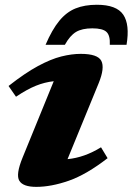

<svg xmlns="http://www.w3.org/2000/svg" viewBox="-20 -752 543 786"><path d="M72.5 -107 200 -419.5Q163 -415.5 127 -401Q91 -386.5 45.5 -356L15 -400Q82.5 -453 135.2 -481.5Q188 -510 230.8 -520.8Q273.5 -531.5 310.5 -531.5Q380 -531.5 394.8 -502.8Q409.5 -474 384 -411.5L256.5 -100.5Q325.5 -107 393.5 -149L420.5 -104.5Q334 -37.5 261.8 -12.2Q189.5 13 128.5 13Q74 13 59 -12.2Q44 -37.5 72.5 -107ZM358 -636Q316 -636 291.2 -621.2Q266.5 -606.5 245.5 -568.5H166.5Q193 -630.5 222.5 -666.5Q252 -702.5 289.2 -717.5Q326.5 -732.5 376.5 -732.5Q457 -732.5 484.5 -692Q512 -651.5 498 -568.5H429.5Q431.5 -606.5 416 -621.2Q400.5 -636 358 -636Z"/></svg>

Font: Newsreader Caption
Style: Bold Italic
Weight: 700
Italic angle: -17°
Designer: Hugues Gentile
Foundry: Production Type
Version: Version 1.001